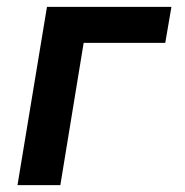

<svg xmlns="http://www.w3.org/2000/svg" viewBox="-20 -540 540 560"><path d="M31 0 117 -520H480L462 -415H224L156 0Z"/></svg>

Font: Iosevka Term Curly XBd Obl
Style: Regular
Weight: 800
Italic angle: -9°
Designer: Belleve Invis
Foundry: Belleve Invis
Version: Version 32.3.0